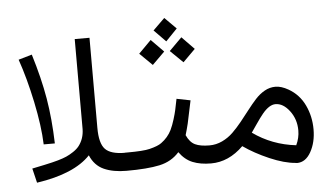

<svg xmlns="http://www.w3.org/2000/svg" viewBox="-50 -771 1535 886"><g transform="rotate(-5 717.0 -328.0)"><path d="M319.3 -626.5H387.7V-209Q387.7 -137.2 413.3 -110.4Q439 -83.5 504.9 -83.5V0Q442.4 0 399.9 -19.3Q357.4 -38.6 337.4 -86.4Q262.7 -7.3 88.4 18.6L72.3 -48.3Q91.3 -52.2 130.6 -60.5Q169.9 -68.8 193.6 -75.7Q217.3 -82.5 232.9 -89.4Q248.5 -96.2 266.1 -107.9Q283.7 -119.6 293.9 -132.8Q318.4 -165 319.3 -209ZM53.2 -554.2 115.7 -572.3Q150.4 -459.5 166.5 -364.5Q182.6 -269.5 186 -154.8H134.3Q131.3 -240.2 107.7 -353Q84 -465.8 53.2 -554.2Z M503.9 -83.5V-84H515.6Q589.8 -84 619.1 -91.3Q658.7 -101.1 674.8 -113.3Q706.5 -136.2 723.1 -169.9Q732.9 -190.4 741.2 -217.5Q749.5 -244.6 752.7 -259.8Q755.9 -274.9 763.2 -311L827.1 -298.3L804.7 -192.4Q798.3 -166 790.5 -140.1Q805.7 -106.4 829.8 -95Q854 -83.5 896.5 -83.5V0Q847.2 0 811.5 -14.4Q775.9 -28.8 750 -64.9Q714.4 -24.4 658.2 -12.2Q602.1 0 503.9 0Q488.8 0 476.1 -12.7Q463.4 -25.4 463.4 -41.7Q463.4 -58.1 475.6 -70.8Q487.8 -83.5 503.9 -83.5ZM751.5 -533.2 810.1 -591.8 867.2 -533.2 810.1 -476.1ZM685.1 -634.3 739.3 -687.5 792.5 -634.3 739.3 -579.1ZM609.9 -533.2 668 -591.8 725.6 -533.2 668 -476.1Z M1310.5 -116.7Q1310.5 -168.5 1281 -207.5Q1251.5 -246.6 1215.8 -246.6Q1187 -246.6 1155.3 -208.5Q1141.1 -191.4 1120.1 -160.4Q1099.1 -129.4 1095.7 -125Q1183.6 -62 1294.9 -49.3Q1310.5 -82 1310.5 -116.7ZM1291.5 32.7 1285.6 31.7Q1233.4 27.8 1165.5 -1.5Q1097.7 -30.8 1046.4 -66.9Q978.5 0 896.5 0Q880.9 0 867.9 -12.7Q855 -25.4 855 -41.5Q856 -57.6 868.4 -70.6Q880.9 -83.5 896.5 -83.5Q927.2 -83.5 955.6 -96.9Q983.9 -110.4 1005.9 -131.8Q1027.8 -153.3 1048.8 -179.2Q1069.8 -205.1 1089.6 -231Q1109.4 -256.8 1128.9 -278.3Q1148.4 -299.8 1172.1 -313.2Q1195.8 -326.7 1222.7 -326.7Q1249.5 -326.7 1282.2 -308.1Q1331.5 -279.8 1356.2 -227.8Q1380.9 -175.8 1380.9 -115.7Q1380.9 -55.7 1356.2 -11.5Q1331.5 32.7 1291.5 32.7Z"/></g></svg>

Font: MiladAzad
Style: Regular
Weight: 400
Designer: Reza bakhtiari fard
Foundry: http://font-store.ir
Version: Version:0.0.3;RFB:1.2.5;Building:2016-04-05 21:27:38.277324